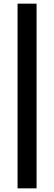

<svg xmlns="http://www.w3.org/2000/svg" viewBox="-20 -810 296 1050"><path d="M76 220V-790H180V220Z"/></svg>

Font: Figtree
Style: Bold
Weight: 700
Designer: Erik Kennedy
Foundry: Erik Kennedy
Version: Version 2.001;gftools[0.9.30]